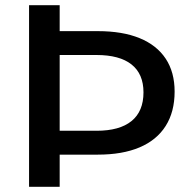

<svg xmlns="http://www.w3.org/2000/svg" viewBox="-20 -720 718 740"><path d="M357 -600Q452 -600 518 -573Q584 -546 618.5 -494Q653 -442 653 -367Q653 -289 618.5 -234.5Q584 -180 518 -152Q452 -124 357 -124H202V-216H352Q441 -216 487 -253.5Q533 -291 533 -364Q533 -435 487 -471.5Q441 -508 352 -508H201L185 -600ZM92 -700H210V0H92Z"/></svg>

Font: Alexandria
Style: Regular
Weight: 400
Designer: Mohamed Gaber
Foundry: Kief Type Foundry
Version: Version 5.100